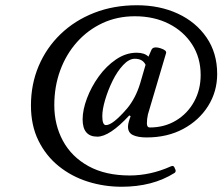

<svg xmlns="http://www.w3.org/2000/svg" viewBox="-20 -696 848 732"><path d="M444 16Q377 16 315 -3.5Q253 -23 204 -62.5Q155 -102 126.5 -160Q98 -218 98 -294Q98 -375 127.5 -444.5Q157 -514 211 -566Q265 -618 339 -647Q413 -676 502 -676Q589 -676 658 -644Q727 -612 767.5 -553Q808 -494 808 -414Q808 -347 773.5 -292Q739 -237 678.5 -204.5Q618 -172 539 -172Q506 -172 487 -181Q468 -190 468 -213Q468 -227 478 -253L473 -256Q398 -175 351 -175Q295 -175 295 -241Q295 -277 311.5 -321Q328 -365 356.5 -404.5Q385 -444 422.5 -469.5Q460 -495 501 -495Q531 -495 546 -480L557 -505Q563 -521 592 -512Q617 -504 613 -493L544 -260Q540 -242 540 -226Q540 -210 551 -210Q607 -210 651 -236.5Q695 -263 720 -308.5Q745 -354 745 -410Q745 -476 712.5 -526.5Q680 -577 623.5 -605.5Q567 -634 494 -634Q427 -634 371 -608Q315 -582 273.5 -535.5Q232 -489 209.5 -427.5Q187 -366 187 -295Q187 -220 220 -159Q253 -98 317.5 -62.5Q382 -27 475 -27Q513 -27 552.5 -35.5Q592 -44 632 -62Q643 -67 647 -53Q653 -43 646 -37Q603 -10 552.5 3Q502 16 444 16ZM384 -219Q410 -219 465 -283Q480 -301 492.5 -324.5Q505 -348 514 -377L535 -449Q524 -472 494 -472Q472 -472 449.5 -448Q427 -424 409.5 -388.5Q392 -353 381 -316Q370 -279 370 -253Q370 -219 384 -219Z"/></svg>

Font: Junicode
Style: Bold Italic
Weight: 700
Italic angle: -11°
Designer: Peter S. Baker
Version: Version 2.100; ttfautohint (v1.8.4)